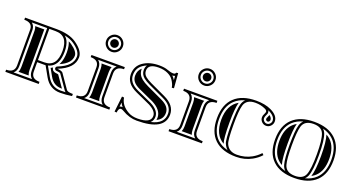

<svg xmlns="http://www.w3.org/2000/svg" viewBox="-49 -1393 3735 2028"><g transform="rotate(20 1818.0 -379.0)"><path d="M700.9 -15.1Q695.8 -18.6 692.1 -22.5L687 -28.6L579.8 -182.9Q566.9 -192.6 533.7 -194.1Q524.9 -194.6 518.8 -200Q512.7 -205.3 511.2 -214.1Q509.8 -222.9 513.8 -230Q517.8 -237.1 526.1 -240.2Q608.2 -272.7 646.6 -315.1Q685.1 -357.4 685.1 -409.7Q685.1 -469.2 596.4 -531.7Q552.5 -562.7 487.1 -575.7Q493.7 -570.3 500 -563.5Q514.2 -548.3 523.8 -528.6Q533.4 -508.8 539.4 -479.5Q545.4 -450.2 545.4 -414.6Q545.4 -377.9 539.7 -347.7Q533.9 -317.4 524.4 -296.6Q514.9 -275.9 501.2 -260Q487.5 -244.1 473.4 -234.9Q459.5 -226.1 442.4 -220.2Q437.3 -218.5 429.2 -216.1L488.8 -109.9Q515.9 -61.5 554.8 -37.4Q593.8 -13.2 646 -13.2Q673.1 -13.2 700.9 -15.1ZM286.6 -105.7V-585.2H113.8Q144.8 -560.5 147 -514.2V-105.7Q147 -51 112.5 -23.7H321Q286.6 -51.3 286.6 -105.7ZM29.3 -609.1H380.9Q527.8 -609.1 610.1 -551.3Q709 -481.7 709 -409.7Q709 -286.9 534.9 -218Q579.3 -215.8 597.7 -199L706.5 -42.2Q719.5 -23.7 779.3 -23.7V0Q711.2 10.7 646 10.7Q529.1 10.7 468 -98.1L405 -210.4H310.5V-105.7Q310.5 -23.7 404.3 -23.7V0.2H29.3V-23.7Q123 -23.7 123 -105.7V-513.7Q119.6 -585.2 29.3 -585.2ZM310.5 -585.2V-234.4H380.9Q521.5 -234.4 521.5 -414.6Q521.5 -585.2 380.9 -585.2ZM464.1 -202.9Q477.1 -207.8 487.1 -215.3Q487.5 -206.1 491.5 -198Q495.6 -189 502.9 -182.1Q521.2 -170.9 532.5 -170.2Q555.2 -168.5 563 -165L651.9 -37.1H646Q600.6 -37.1 567.4 -57.6Q533.7 -78.6 509.8 -121.6ZM548.6 -531.5Q567.1 -522.9 582.5 -512.2Q661.1 -457 661.1 -409.7Q661.1 -366.7 628.9 -331.1Q599.1 -298.3 538.3 -271.2Q542.5 -278.6 546.1 -286.6Q556.9 -310.1 563.2 -343.3Q569.3 -375.7 569.3 -414.6Q569.3 -452.6 563 -484.4Q557.1 -511.5 548.6 -531.5ZM262.7 -105.7Q262.7 -73 273.7 -47.6H159.9Q170.9 -73 170.9 -105.7V-514.9Q169.7 -540.8 160.9 -561.3H262.7Z M823.2 -478H1198.2V-454.1Q1104.5 -454.1 1104.5 -372.1V-106Q1104.5 -23.9 1198.2 -23.9V0H823.2V-23.9Q917 -23.9 917 -106V-372.1Q917 -454.1 823.2 -454.1ZM906.5 -23.9H1115Q1080.6 -51.5 1080.6 -106V-372.1Q1080.6 -426.5 1115 -454.1H906.5Q940.9 -426.5 940.9 -372.1V-106Q940.9 -51.5 906.5 -23.9ZM961.5 -724.5Q940.9 -703.9 940.9 -675.3Q940.9 -646.7 961.5 -626.1Q982.2 -605.5 1010.7 -605.5Q1039.3 -605.5 1059.9 -626.1Q1080.6 -646.7 1080.6 -675.3Q1080.6 -703.9 1059.9 -724.5Q1039.3 -745.1 1010.7 -745.1Q982.2 -745.1 961.5 -724.5ZM953.9 -47.9Q964.8 -73.2 964.8 -106V-372.1Q964.8 -404.8 953.9 -430.2H1067.6Q1056.6 -404.8 1056.6 -372.1V-106Q1056.6 -73.2 1067.6 -47.9ZM917 -675.3Q917 -713.9 944.6 -741.5Q972.2 -769 1010.7 -769Q1049.3 -769 1076.9 -741.5Q1104.5 -713.9 1104.5 -675.3Q1104.5 -636.7 1076.9 -609.1Q1049.3 -581.5 1010.7 -581.5Q972.2 -581.5 944.6 -609.1Q917 -636.7 917 -675.3ZM978.4 -642.9Q964.8 -656.5 964.8 -675.3Q964.8 -694.1 978.4 -707.6Q991.9 -721.2 1010.7 -721.2Q1029.5 -721.2 1043.1 -707.6Q1056.6 -694.1 1056.6 -675.3Q1056.6 -656.5 1043.1 -642.9Q1029.5 -629.4 1010.7 -629.4Q991.9 -629.4 978.4 -642.9Z M1732.2 -525.1 1728.5 -572.8Q1722.2 -569.6 1714.1 -567.9Q1713.6 -567.9 1699.5 -566.7H1699Q1713.4 -554 1723.1 -539.3Q1728 -532 1732.2 -525.1ZM1288.6 -67.1Q1296.1 -71.5 1303.7 -72.8Q1313.2 -74 1321 -72.8Q1304.4 -92 1293.7 -114ZM1652.1 -26.4Q1690.4 -34.9 1718.3 -48.8Q1746.1 -62.7 1762.9 -81.4Q1779.8 -100.1 1787.7 -122.1Q1795.7 -144 1795.7 -170.7Q1795.7 -214.1 1768.8 -249.1Q1741.9 -284.2 1684.3 -311L1508.5 -393.1Q1462.9 -414.8 1437 -436Q1396.2 -469.2 1396.2 -519.3Q1396.2 -551.8 1412.4 -574.5Q1388.9 -564.9 1368.9 -551Q1307.1 -508.5 1307.1 -430.2Q1307.1 -386.5 1332.5 -353Q1359.4 -317.6 1417.2 -291.3L1583.3 -216.1Q1681.6 -165 1681.6 -95Q1681.6 -52.2 1652.1 -26.4ZM1728 -608.4 1749.5 -610.8 1762.5 -445.6 1738.5 -443.1Q1735.4 -478.5 1703.4 -525.9Q1683.1 -555.9 1640 -576Q1596.9 -596.2 1536.1 -596.2Q1420.2 -596.2 1420.2 -519.3Q1420.2 -480.7 1452.1 -454.6Q1475.8 -435.3 1518.8 -414.8L1694.6 -332.8Q1819.3 -274.2 1819.6 -170.7Q1819.6 10.7 1509 10.7Q1466.6 10.7 1427.2 -1Q1380.6 -15.1 1341.8 -39.1Q1325 -49.6 1312.7 -49.6Q1285.2 -49.6 1280.3 2.4L1256.8 0L1276.6 -175.8L1300.5 -173.3Q1312.5 -88.1 1404.8 -36.9Q1447.5 -13.2 1509 -13.2Q1657.7 -13.2 1657.7 -95Q1657.7 -150.6 1572.8 -194.6L1407.5 -269.5Q1344 -298.3 1313.5 -338.6Q1283.4 -378.2 1283.2 -430.2Q1283.2 -521.2 1355.2 -570.8Q1427 -620.1 1536.1 -620.1Q1594 -620.1 1633.1 -605.5Q1672.9 -590.6 1699.5 -590.6Q1724.9 -590.6 1728 -608.4ZM1702.9 -68.1Q1705.6 -81.1 1705.6 -95Q1705.6 -137.5 1677.2 -173.3Q1648.9 -209.2 1593.8 -237.5L1427.2 -313Q1374.8 -336.7 1351.6 -367.4Q1331.1 -394.5 1331.1 -430.2V-430.7Q1331.1 -489.7 1372.3 -523.9V-519.3Q1372.3 -458 1421.9 -417.5Q1450 -394.5 1498.3 -371.6L1674.3 -289.3Q1726.6 -264.9 1749.8 -234.6Q1771.7 -206.1 1771.7 -170.7V-170.4Q1771.7 -148.4 1765.1 -130.4Q1758.8 -112.8 1745.1 -97.4Q1731.2 -82 1707.5 -70.3Z M1863.5 -478H2238.5V-454.1Q2144.8 -454.1 2144.8 -372.1V-106Q2144.8 -23.9 2238.5 -23.9V0H1863.5V-23.9Q1957.3 -23.9 1957.3 -106V-372.1Q1957.3 -454.1 1863.5 -454.1ZM1946.8 -23.9H2155.3Q2120.8 -51.5 2120.8 -106V-372.1Q2120.8 -426.5 2155.3 -454.1H1946.8Q1981.2 -426.5 1981.2 -372.1V-106Q1981.2 -51.5 1946.8 -23.9ZM2001.8 -724.5Q1981.2 -703.9 1981.2 -675.3Q1981.2 -646.7 2001.8 -626.1Q2022.5 -605.5 2051 -605.5Q2079.6 -605.5 2100.2 -626.1Q2120.8 -646.7 2120.8 -675.3Q2120.8 -703.9 2100.2 -724.5Q2079.6 -745.1 2051 -745.1Q2022.5 -745.1 2001.8 -724.5ZM1994.1 -47.9Q2005.1 -73.2 2005.1 -106V-372.1Q2005.1 -404.8 1994.1 -430.2H2107.9Q2096.9 -404.8 2096.9 -372.1V-106Q2096.9 -73.2 2107.9 -47.9ZM1957.3 -675.3Q1957.3 -713.9 1984.9 -741.5Q2012.5 -769 2051 -769Q2089.6 -769 2117.2 -741.5Q2144.8 -713.9 2144.8 -675.3Q2144.8 -636.7 2117.2 -609.1Q2089.6 -581.5 2051 -581.5Q2012.5 -581.5 1984.9 -609.1Q1957.3 -636.7 1957.3 -675.3ZM2018.7 -642.9Q2005.1 -656.5 2005.1 -675.3Q2005.1 -694.1 2018.7 -707.6Q2032.2 -721.2 2051 -721.2Q2069.8 -721.2 2083.4 -707.6Q2096.9 -694.1 2096.9 -675.3Q2096.9 -656.5 2083.4 -642.9Q2069.8 -629.4 2051 -629.4Q2032.2 -629.4 2018.7 -642.9Z M2883.1 -479Q2883.1 -449.7 2861.9 -427.6Q2840.8 -405.5 2811.5 -405.5Q2782.2 -405.5 2761.4 -426.4Q2740.5 -447.3 2740.5 -476.6Q2740.5 -496.3 2750 -512.2Q2761.7 -536.6 2761.7 -543.5Q2761.7 -560.5 2739.5 -571Q2686.5 -596.2 2625.2 -596.2Q2524.2 -596.2 2502.2 -518.8Q2484.6 -456.8 2484.6 -304.7Q2484.6 -126.5 2502.2 -86.9Q2534.9 -13.2 2625.2 -13.2Q2715.3 -13.2 2789.6 -54.7Q2838.9 -82.3 2875 -122.1L2891.8 -105Q2853.5 -62.7 2801.3 -33.7Q2721.2 10.7 2625.2 10.7Q2465.8 10.7 2381.6 -70.1Q2297.1 -150.9 2297.1 -304.7Q2297.1 -458 2382.6 -539.3Q2467.3 -620.1 2625.2 -620.1Q2725.8 -620.1 2794.7 -587.4Q2883.1 -545.4 2883.1 -479ZM2778.6 -568.4Q2783 -561.3 2784.2 -551Q2785.9 -538.8 2783.2 -530.2Q2780.5 -521.5 2772.5 -505.6Q2764.4 -489.7 2764.4 -473.5Q2764.4 -457.3 2778.3 -443.4Q2792.2 -429.4 2811.4 -429.4Q2830.6 -429.4 2844.8 -444.3Q2859.1 -459.2 2859.1 -479Q2859.1 -531.2 2778.6 -568.4ZM2518.1 -24.7Q2494.4 -45.2 2477.5 -83.3Q2460.7 -121.3 2460.7 -290.8Q2460.7 -460.2 2479.2 -525.4Q2489.3 -560.5 2512.9 -583Q2444.1 -564.9 2399.2 -522Q2321 -447.8 2321 -304.4Q2321 -161.1 2398.2 -87.4Q2444.8 -42.5 2518.1 -24.7ZM2806.9 -525.1Q2835.2 -504.2 2835.2 -479Q2835.2 -469 2827.8 -461.2Q2820.3 -453.4 2811.2 -453.4Q2802 -453.4 2795.2 -460.2Q2788.3 -467 2788.3 -475.2Q2788.3 -483.4 2790.3 -486.6Q2792.2 -489.7 2794.4 -494.4Q2803.7 -514.4 2806.9 -525.1ZM2457.3 -535.4Q2436.8 -466.1 2436.8 -304.7Q2436.8 -127 2455.8 -74.2Q2345 -137 2345 -304.7Q2345 -472.2 2457.3 -535.4Z M3132.6 -84Q3114 -149.2 3114 -304.7Q3114 -460.2 3132.6 -525.4Q3142.6 -560.8 3166.3 -583Q3097.4 -564.9 3052.5 -522Q2974.4 -447.8 2974.4 -304.7Q2974.4 -161.1 3051.8 -87.2Q3096.9 -43.9 3166.5 -25.9Q3142.6 -48.3 3132.6 -84ZM3387.9 -583.7Q3405.8 -566.9 3415.5 -543.2Q3443.1 -476.1 3443.1 -304.7Q3443.1 -133.3 3415.5 -66.2Q3405.8 -42.2 3387.7 -25.4Q3459.5 -43.2 3505.6 -87.4Q3582.8 -160.9 3582.8 -304.7Q3582.8 -447.8 3504.6 -522Q3458.7 -565.9 3387.9 -583.7ZM3109.4 -77.6 3110.8 -73.2Q3087.2 -86.4 3068.1 -104.5Q2998.3 -171.4 2998.3 -304.7Q2998.3 -437.5 3068.8 -504.6Q3087.4 -522.5 3110.6 -535.4L3109.4 -531.7Q3090.1 -463.4 3090.1 -304.7Q3090.1 -146 3109.4 -77.6ZM3442.9 -71.5Q3467 -145 3467 -304.7Q3467 -463.9 3443.1 -537.4Q3468.3 -523.7 3488.3 -504.6Q3558.8 -437.5 3558.8 -304.7Q3558.8 -171.1 3489.3 -104.7Q3468.8 -85.2 3442.9 -71.5ZM3278.6 10.7Q3119.4 10.7 3034.9 -70.1Q2950.4 -150.9 2950.4 -304.7Q2950.4 -458 3035.9 -539.3Q3120.6 -620.1 3278.6 -620.1Q3436.3 -620.1 3521.2 -539.3Q3606.7 -458 3606.7 -304.7Q3606.7 -150.9 3522.2 -70.1Q3437.3 10.7 3278.6 10.7ZM3278.6 -13.2Q3367.7 -13.2 3393.3 -75.2Q3419.2 -138.4 3419.2 -304.7Q3419.2 -471.4 3393.3 -534.2Q3367.7 -596.2 3278.6 -596.2Q3177.5 -596.2 3155.5 -518.8Q3137.9 -456.8 3137.9 -304.7Q3137.9 -152.6 3155.5 -90.6Q3177.5 -13.2 3278.6 -13.2Z"/></g></svg>

Font: itsadzokeS01
Style: Regular
Weight: 600
Width: 6
Version: Version 0.46